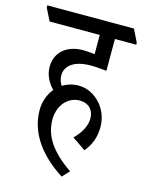

<svg xmlns="http://www.w3.org/2000/svg" viewBox="-148 -691 659 869"><g transform="rotate(15 181.5 -257.0)"><path d="M227 109 258 76C160 9 120 -56 120 -130C120 -197 163 -245 218 -245C259 -245 285 -219 285 -178C285 -141 262 -105 233 -76L296 -33C325 -67 339 -108 339 -152C339 -195 324 -232 298 -261C272 -290 236 -309 196 -309C168 -309 143 -301 121 -288C112 -301 107 -318 107 -334C107 -376 143 -411 226 -411C249 -411 279 -408 299 -406V-555H399V-564L370 -623H-36V-613L-7 -555H228V-465C210 -467 192 -469 173 -469C100 -469 46 -428 46 -357C46 -321 63 -286 89 -260C67 -233 53 -197 53 -158C53 -47 122 41 227 109Z"/></g></svg>

Font: Noto Serif Devanagari ExtraCondensed
Style: Regular
Weight: 400
Width: 2
Designer: Universal Thirst, Indian Type Foundry and the Monotype Design Team
Foundry: Monotype Imaging Inc.
Version: Version 2.004